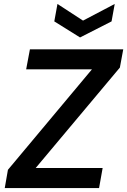

<svg xmlns="http://www.w3.org/2000/svg" viewBox="-20 -949 642 969"><path d="M4 0 20 -92 444 -599H112L131 -700H602L585 -608L160 -101H498L480 0ZM559 -929 543 -841 384 -760 254 -841 270 -929 399 -845Z"/></svg>

Font: DM Sans 12pt SemiBold
Style: Italic
Weight: 600
Italic angle: -10°
Version: Version 4.004;gftools[0.9.30]